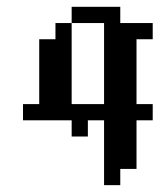

<svg xmlns="http://www.w3.org/2000/svg" viewBox="-20 -401 469 564"><path d="M47.6 -95.2H95.2V-47.6H47.6ZM95.2 -95.2H142.9V-47.6H95.2ZM142.9 -95.2H190.5V-47.6H142.9ZM190.5 -95.2H238.1V-47.6H190.5ZM238.1 -95.2H285.7V-47.6H238.1ZM285.7 -95.2H333.3V-47.6H285.7ZM333.3 -95.2H381V-47.6H333.3ZM381 -95.2H428.6V-47.6H381ZM190.5 -47.6H238.1V0H190.5ZM285.7 -47.6H333.3V0H285.7ZM333.3 -47.6H381V0H333.3ZM333.3 0H381V47.6H333.3ZM333.3 47.6H381V95.2H333.3ZM285.7 0H333.3V47.6H285.7ZM285.7 47.6H333.3V95.2H285.7ZM285.7 95.2H333.3V142.9H285.7ZM333.3 -142.9H381V-95.2H333.3ZM285.7 -142.9H333.3V-95.2H285.7ZM285.7 -190.5H333.3V-142.9H285.7ZM333.3 -190.5H381V-142.9H333.3ZM333.3 -238.1H381V-190.5H333.3ZM285.7 -238.1H333.3V-190.5H285.7ZM285.7 -285.7H333.3V-238.1H285.7ZM285.7 -333.3H333.3V-285.7H285.7ZM333.3 -333.3H381V-285.7H333.3ZM333.3 -285.7H381V-238.1H333.3ZM285.7 -381H333.3V-333.3H285.7ZM381 -333.3H428.6V-285.7H381ZM238.1 -381H285.7V-333.3H238.1ZM190.5 -381H238.1V-333.3H190.5ZM142.9 -333.3H190.5V-285.7H142.9ZM95.2 -285.7H142.9V-238.1H95.2ZM142.9 -285.7H190.5V-238.1H142.9ZM142.9 -238.1H190.5V-190.5H142.9ZM95.2 -238.1H142.9V-190.5H95.2ZM95.2 -190.5H142.9V-142.9H95.2ZM95.2 -142.9H142.9V-95.2H95.2ZM142.9 -142.9H190.5V-95.2H142.9ZM142.9 -190.5H190.5V-142.9H142.9Z"/></svg>

Font: Jacquard 12
Style: Regular
Weight: 400
Designer: Sarah Cadigan-Fried
Version: Version 1.000; ttfautohint (v1.8.4.7-5d5b)